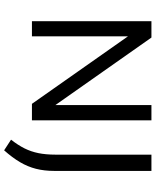

<svg xmlns="http://www.w3.org/2000/svg" viewBox="71 -706 774 956"><g transform="rotate(90 458.0 -228.0)"><path d="M85.5 0V-595H167L519.5 -93.5H503V-595H579V0H497L144.5 -501.5H161V0ZM728.5 138.5 675.5 104Q702.5 69.5 718.8 37Q735 4.5 742.5 -32.5Q750 -69.5 750 -117.5V-595H831V-111.5Q831 -61.5 820.5 -20.2Q810 21 787.5 59.2Q765 97.5 728.5 138.5Z"/></g></svg>

Font: Encode Sans SC Condensed Thin
Style: Regular
Weight: 400
Version: Version 3.002